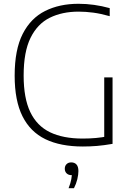

<svg xmlns="http://www.w3.org/2000/svg" viewBox="-20 -769 696 1015"><path d="M418 5.5Q300 5.5 220 -33.2Q140 -72 98.8 -154.5Q57.5 -237 57.5 -369Q57.5 -506.5 100 -589.8Q142.5 -673 218.5 -711Q294.5 -749 395 -749Q436.5 -749 477.5 -743.2Q518.5 -737.5 560 -726V-683.5Q512.5 -697 472.8 -702.2Q433 -707.5 395.5 -707.5Q308.5 -707.5 243.2 -675.2Q178 -643 141.5 -569Q105 -495 105 -369.5Q105 -250 140 -176.8Q175 -103.5 244.2 -70Q313.5 -36.5 417 -36.5Q455 -36.5 486.8 -39.5Q518.5 -42.5 547 -48L531 -27V-360H575V-8.5Q528.5 -0.5 492.5 2.5Q456.5 5.5 418 5.5ZM342.5 226Q353.5 198.5 357 178.2Q360.5 158 360.5 139.5L365 157H358.5Q342 157 332.2 147.5Q322.5 138 322.5 123Q322.5 108 331.8 98.8Q341 89.5 356.5 89.5Q374.5 89.5 384.5 100.8Q394.5 112 394.5 135.5Q394.5 154 388.8 178.2Q383 202.5 371 226Z"/></svg>

Font: Encode Sans Condensed Thin ExtraLight
Style: Regular
Weight: 250
Version: Version 3.002